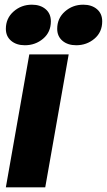

<svg xmlns="http://www.w3.org/2000/svg" viewBox="-20 -799 456 819"><path d="M173 0H5L105 -567H273ZM5 -676Q5 -721 38 -750Q71 -779 116 -779Q152 -779 174.5 -760Q197 -741 197 -708Q197 -662 164 -634Q131 -606 86 -606Q50 -606 27.5 -625Q5 -644 5 -676ZM224 -676Q224 -721 257 -750Q290 -779 335 -779Q371 -779 393.5 -760Q416 -741 416 -708Q416 -662 383 -634Q350 -606 305 -606Q269 -606 246.5 -625Q224 -644 224 -676Z"/></svg>

Font: Open Sauce One Black Italic
Style: Regular
Weight: 900
Italic angle: -10°
Designer: Alfredo Marco Pradil
Foundry: Creative Sauce Fz LLC
Version: Version 1.477